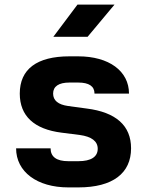

<svg xmlns="http://www.w3.org/2000/svg" viewBox="-20 -805 640 835"><path d="M361 -645 478 -785H317L212 -645ZM321 10C471 10 550 -52 550 -160C550 -259 484 -317 357 -333L276 -344C233 -350 211 -368 211 -398C211 -429 235 -446 282 -446H320C367 -446 391 -430 391 -398H541C541 -496 454 -560 320 -560H282C140 -560 66 -504 66 -398C66 -301 128 -243 248 -228L327 -218C378 -211 405 -191 405 -158C405 -123 376 -104 321 -104H277C226 -104 200 -123 200 -160H50C50 -58 141 10 277 10Z"/></svg>

Font: Tekne LDO ExtraBold
Style: Regular
Weight: 800
Monospace: yes
Designer: Alessio Laiso, Mario Rullo, Paolo Rosset
Foundry: Alessio Laiso
Version: Version 1.000;hotconv 1.0.109;makeotfexe 2.5.65596